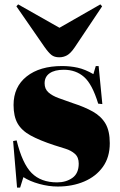

<svg xmlns="http://www.w3.org/2000/svg" viewBox="-20 -839 547 878"><path d="M58 19 40 -194 56 -197Q82 -91 124.5 -48Q167 -5 241 -5Q282 -5 311 -25.5Q340 -46 340 -91Q340 -120 322.5 -135.5Q305 -151 279 -159Q253 -167 228 -175Q161 -197 120 -219.5Q79 -242 60.5 -274.5Q42 -307 42 -359Q42 -442 102 -489.5Q162 -537 264 -537Q301 -537 335 -529.5Q369 -522 407 -500L418 -537H431L448 -363L429 -365Q402 -454 364.5 -487Q327 -520 272 -520Q230 -520 207 -504Q184 -488 184 -458Q184 -432 201.5 -416.5Q219 -401 248 -390.5Q277 -380 311 -368Q367 -350 405 -328.5Q443 -307 462.5 -273.5Q482 -240 482 -184Q482 -120 450.5 -76Q419 -32 365 -9Q311 14 244 14Q203 14 159.5 2Q116 -10 87 -29L72 19ZM251 -577Q229 -577 215.5 -587.5Q202 -598 183 -625L55 -810L63 -819L252 -712L439 -819L447 -810L322 -623Q303 -595 286.5 -586Q270 -577 251 -577Z"/></svg>

Font: Literata 72pt Black
Style: Regular
Weight: 900
Designer: Latin by Veronika Burian and Jose Scaglione. Greek by Irene Vlachou. Cyrillic by Vera Evstafieva.
Foundry: TypeTogether
Version: Version 3.002